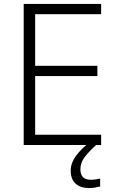

<svg xmlns="http://www.w3.org/2000/svg" viewBox="-20 -734 593 972"><path d="M492 0H100V-714H492V-662H158V-401H473V-349H158V-52H492ZM387 123Q387 176 439 176Q454 176 466 174Q478 172 487 170V210Q475 213 461.5 215.5Q448 218 431 218Q387 218 362.5 195.5Q338 173 338 130Q338 91 365.5 54Q393 17 434 -13L467 0Q433 30 410 59.5Q387 89 387 123Z"/></svg>

Font: Noto Sans Arabic Light
Style: Regular
Weight: 300
Designer: Monotype Design Team, Nadine Chahine, Nizar Qandah and Khaled Hosny
Foundry: Monotype Imaging Inc.
Version: Version 2.012; ttfautohint (v1.8.4.7-5d5b)